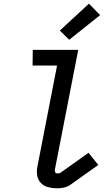

<svg xmlns="http://www.w3.org/2000/svg" viewBox="-20 -1011 590 1043"><path d="M290 12Q265 12 242 6Q219 0 203 -16Q187 -32 182.5 -56Q178 -80 183 -105L290 -655H157L158 -740H405L278 -89Q277 -82 280 -75.5Q283 -69 291 -69Q295 -69 300 -69.5Q305 -70 309 -73L461 -181L514 -115L362 -7Q346 4 327 8Q308 12 290 12ZM356 -795 305 -845 463 -991 524 -929Z"/></svg>

Font: Lode Dark
Style: Bold Italic
Weight: 700
Italic angle: -11°
Monospace: yes
Designer: Belleve Invis
Foundry: Belleve Invis
Version: Version 29.2.0; ttfautohint (v1.8.3)